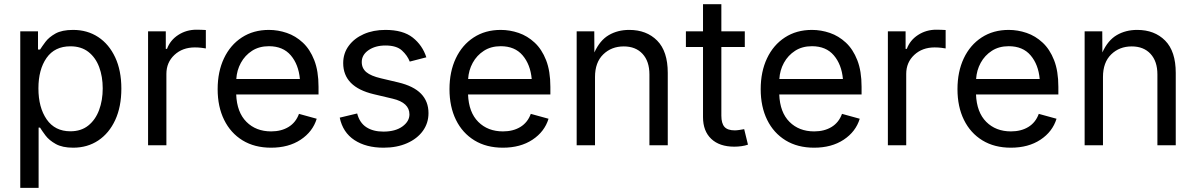

<svg xmlns="http://www.w3.org/2000/svg" viewBox="-20 -696 5731 920"><path d="M77.1 204.1V-545.9H162.1V-458.5H171.9Q181.2 -473.1 197.8 -495.4Q214.4 -517.6 245.6 -535.2Q276.9 -552.7 330.1 -552.7Q398.4 -552.7 450.4 -518.6Q502.4 -484.4 532 -421.1Q561.5 -357.9 561.5 -271.5Q561.5 -184.6 532.2 -121.1Q502.9 -57.6 450.9 -22.9Q398.9 11.7 330.6 11.7Q278.8 11.7 247.1 -6.1Q215.3 -23.9 198.2 -46.6Q181.2 -69.3 171.9 -84.5H165V204.1ZM317.4 -66.9Q368.7 -66.9 403.1 -94.5Q437.5 -122.1 454.8 -168.7Q472.2 -215.3 472.2 -272.5Q472.2 -329.1 455.1 -374.8Q438 -420.4 403.6 -447.3Q369.1 -474.1 317.4 -474.1Q242.2 -474.1 203.1 -418.5Q164.1 -362.8 164.1 -272.5Q164.1 -181.2 203.6 -124Q243.2 -66.9 317.4 -66.9Z M689.5 0V-545.9H774.4V-461.9H780.3Q795.4 -503.4 834.2 -528.6Q873 -553.7 921.9 -553.7Q931.6 -553.7 945.1 -553.2Q958.5 -552.7 966.3 -552.2V-463.9Q962.4 -464.8 946.8 -466.8Q931.2 -468.8 913.6 -468.8Q854.5 -468.8 815.9 -432.9Q777.3 -397 777.3 -341.8V0Z M1278.8 11.7Q1199.7 11.7 1142.3 -23.4Q1085 -58.6 1054 -121.6Q1022.9 -184.6 1022.9 -268.6Q1022.9 -352.5 1053.2 -416.5Q1083.5 -480.5 1138.9 -516.6Q1194.3 -552.7 1268.6 -552.7Q1312 -552.7 1354.2 -538.3Q1396.5 -523.9 1430.9 -491.9Q1465.3 -460 1485.8 -407.7Q1506.3 -355.5 1506.3 -279.8V-243.2H1111.8Q1115.2 -157.7 1160.9 -112.1Q1206.5 -66.4 1279.3 -66.4Q1327.6 -66.4 1362.5 -87.6Q1397.5 -108.9 1412.6 -150.4L1497.6 -127Q1478.5 -64.9 1420.7 -26.6Q1362.8 11.7 1278.8 11.7ZM1112.3 -317.4H1417Q1410.6 -387.2 1373.3 -430.9Q1335.9 -474.6 1268.6 -474.6Q1221.7 -474.6 1187.7 -452.6Q1153.8 -430.7 1134.3 -395Q1114.7 -359.4 1112.3 -317.4Z M1817.9 11.7Q1733.9 11.7 1678.2 -24.9Q1622.6 -61.5 1607.9 -132.3L1691.4 -152.3Q1703.1 -107.4 1735.6 -86.4Q1768.1 -65.4 1816.9 -65.4Q1874 -65.4 1908 -89.8Q1941.9 -114.3 1941.9 -147.9Q1941.9 -204.1 1861.8 -223.1L1771 -244.6Q1624.5 -279.3 1624.5 -393.6Q1624.5 -440.4 1650.9 -476.3Q1677.2 -512.2 1722.9 -532.5Q1768.6 -552.7 1826.7 -552.7Q1911.1 -552.7 1957.8 -515.9Q2004.4 -479 2022.9 -421.4L1943.4 -400.9Q1932.1 -430.2 1906 -454.1Q1879.9 -478 1827.1 -478Q1778.3 -478 1745.8 -455.6Q1713.4 -433.1 1713.4 -398.9Q1713.4 -368.7 1735.4 -350.3Q1757.3 -332 1805.2 -320.8L1887.7 -301.3Q1961.9 -283.7 1997.6 -246.8Q2033.2 -210 2033.2 -153.8Q2033.2 -106 2006.1 -68.6Q1979 -31.2 1930.4 -9.8Q1881.8 11.7 1817.9 11.7Z M2389.6 11.7Q2310.5 11.7 2253.2 -23.4Q2195.8 -58.6 2164.8 -121.6Q2133.8 -184.6 2133.8 -268.6Q2133.8 -352.5 2164.1 -416.5Q2194.3 -480.5 2249.8 -516.6Q2305.2 -552.7 2379.4 -552.7Q2422.9 -552.7 2465.1 -538.3Q2507.3 -523.9 2541.7 -491.9Q2576.2 -460 2596.7 -407.7Q2617.2 -355.5 2617.2 -279.8V-243.2H2222.7Q2226.1 -157.7 2271.7 -112.1Q2317.4 -66.4 2390.1 -66.4Q2438.5 -66.4 2473.4 -87.6Q2508.3 -108.9 2523.4 -150.4L2608.4 -127Q2589.4 -64.9 2531.5 -26.6Q2473.6 11.7 2389.6 11.7ZM2223.1 -317.4H2527.8Q2521.5 -387.2 2484.1 -430.9Q2446.8 -474.6 2379.4 -474.6Q2332.5 -474.6 2298.6 -452.6Q2264.6 -430.7 2245.1 -395Q2225.6 -359.4 2223.1 -317.4Z M2831.1 -327.1V0H2743.2V-545.9H2827.6L2828.1 -444.8Q2854.5 -502.9 2897.2 -527.8Q2939.9 -552.7 2995.1 -552.7Q3078.1 -552.7 3128.9 -501.5Q3179.7 -450.2 3179.7 -346.7V0H3091.8V-339.4Q3091.8 -402.3 3058.8 -438Q3025.9 -473.6 2968.8 -473.6Q2909.7 -473.6 2870.4 -435.3Q2831.1 -397 2831.1 -327.1Z M3548.8 -545.9V-470.7H3436.5V-141.6Q3436.5 -105 3451.4 -88.1Q3466.3 -71.3 3501 -71.3Q3509.3 -71.3 3522.2 -73.2Q3535.2 -75.2 3545.9 -77.1L3564 -2.9Q3550.3 2 3533 4.4Q3515.6 6.8 3498.5 6.8Q3427.7 6.8 3388.2 -30.5Q3348.6 -67.9 3348.6 -134.8V-470.7H3266.6V-545.9H3348.6V-675.8H3436.5V-545.9Z M3880.9 11.7Q3801.8 11.7 3744.4 -23.4Q3687 -58.6 3656 -121.6Q3625 -184.6 3625 -268.6Q3625 -352.5 3655.3 -416.5Q3685.5 -480.5 3741 -516.6Q3796.4 -552.7 3870.6 -552.7Q3914.1 -552.7 3956.3 -538.3Q3998.5 -523.9 4033 -491.9Q4067.4 -460 4087.9 -407.7Q4108.4 -355.5 4108.4 -279.8V-243.2H3713.9Q3717.3 -157.7 3762.9 -112.1Q3808.6 -66.4 3881.3 -66.4Q3929.7 -66.4 3964.6 -87.6Q3999.5 -108.9 4014.6 -150.4L4099.6 -127Q4080.6 -64.9 4022.7 -26.6Q3964.8 11.7 3880.9 11.7ZM3714.4 -317.4H4019Q4012.7 -387.2 3975.3 -430.9Q3938 -474.6 3870.6 -474.6Q3823.7 -474.6 3789.8 -452.6Q3755.9 -430.7 3736.3 -395Q3716.8 -359.4 3714.4 -317.4Z M4234.4 0V-545.9H4319.3V-461.9H4325.2Q4340.3 -503.4 4379.2 -528.6Q4418 -553.7 4466.8 -553.7Q4476.6 -553.7 4490 -553.2Q4503.4 -552.7 4511.2 -552.2V-463.9Q4507.3 -464.8 4491.7 -466.8Q4476.1 -468.8 4458.5 -468.8Q4399.4 -468.8 4360.8 -432.9Q4322.3 -397 4322.3 -341.8V0Z M4823.7 11.7Q4744.6 11.7 4687.3 -23.4Q4629.9 -58.6 4598.9 -121.6Q4567.9 -184.6 4567.9 -268.6Q4567.9 -352.5 4598.1 -416.5Q4628.4 -480.5 4683.8 -516.6Q4739.3 -552.7 4813.5 -552.7Q4856.9 -552.7 4899.2 -538.3Q4941.4 -523.9 4975.8 -491.9Q5010.3 -460 5030.8 -407.7Q5051.3 -355.5 5051.3 -279.8V-243.2H4656.7Q4660.2 -157.7 4705.8 -112.1Q4751.5 -66.4 4824.2 -66.4Q4872.6 -66.4 4907.5 -87.6Q4942.4 -108.9 4957.5 -150.4L5042.5 -127Q5023.4 -64.9 4965.6 -26.6Q4907.7 11.7 4823.7 11.7ZM4657.2 -317.4H4961.9Q4955.6 -387.2 4918.2 -430.9Q4880.9 -474.6 4813.5 -474.6Q4766.6 -474.6 4732.7 -452.6Q4698.7 -430.7 4679.2 -395Q4659.7 -359.4 4657.2 -317.4Z M5265.1 -327.1V0H5177.2V-545.9H5261.7L5262.2 -444.8Q5288.6 -502.9 5331.3 -527.8Q5374 -552.7 5429.2 -552.7Q5512.2 -552.7 5563 -501.5Q5613.8 -450.2 5613.8 -346.7V0H5525.9V-339.4Q5525.9 -402.3 5492.9 -438Q5460 -473.6 5402.8 -473.6Q5343.8 -473.6 5304.4 -435.3Q5265.1 -397 5265.1 -327.1Z"/></svg>

Font: Inter-Regular
Style: Regular
Weight: 400
Designer: Rasmus Andersson
Foundry: rsms
Version: Version 4.000;git-a52131595